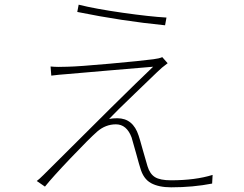

<svg xmlns="http://www.w3.org/2000/svg" viewBox="-20 -781 1040 820"><path d="M316 -761Q388 -743 504 -726.5Q620 -710 691 -706L685 -673Q502 -691 310 -730ZM696 -511Q670 -492 651 -473Q641 -463 557.5 -383Q474 -303 446 -273Q461 -276 481 -276Q548 -276 572 -202Q576 -191 589.5 -142Q603 -93 610 -71Q620 -38 642 -24.5Q664 -11 710 -11Q814 -11 888 -34L886 3Q804 19 711 19Q658 19 625 1Q592 -17 579 -64Q576 -72 562 -123.5Q548 -175 542 -194Q521 -250 475 -250Q431 -250 395 -219Q361 -189 282 -106Q203 -23 172 16L137 -8Q148 -16 166 -34Q509 -377 634 -496Q595 -493 450.5 -480.5Q306 -468 271 -465Q229 -462 199 -458L196 -497Q226 -494 268 -496Q316 -497 449 -509Q582 -521 635 -528Q660 -531 673 -537Z"/></svg>

Font: Noto Sans Korean Thin
Style: Regular
Weight: 250
Designer: Ryoko NISHIZUKA  (kana & ideographs); Paul D. Hunt (Latin, Greek & Cyrillic); Wenlong ZHANG  (bopomofo); Sandoll Communi
Foundry: Adobe Systems Incorporated
Version: Version 1.0001;PS 1;hotconv 1.0.78;makeotf.lib2.5.61930